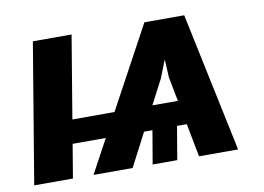

<svg xmlns="http://www.w3.org/2000/svg" viewBox="-64 -641 1015 737"><g transform="rotate(-10 443.5 -272.5)"><path d="M655.9 0 631 -129.6H593L571 0H475.1L497.2 -129.6H464.5L397 0H244.7L315.7 -131.4H186.4L164.4 0H13.5L104.4 -545.5H255.3L201.7 -223.7H365.8L538.7 -543H693.9L808.2 0ZM563.2 -318.9 513.5 -223.7H612.9L594.5 -318.9L590.9 -389.2Z"/></g></svg>

Font: Inter UI
Style: Bold Italic
Weight: 700
Italic angle: 9.39999°
Designer: Rasmus Andersson
Foundry: rsms
Version: 3.2;8d6f07862